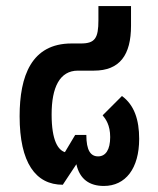

<svg xmlns="http://www.w3.org/2000/svg" viewBox="-20 -604 523 636"><path d="M324 12C396 12 441 -46 441 -144C441 -207 425 -256 384 -286L320 -222C330 -210 345 -190 345 -150C345 -108 330 -86 305 -86C280 -86 266 -106 266 -157H229L195 -100C173 -107 151 -137 151 -225C151 -315 178 -370 238 -370H291C377 -370 414 -422 414 -519V-584H306V-537C306 -478 295 -460 248 -460H217C84 -460 45 -352 45 -219C45 -65 98 8 188 8L233 -60C244 -10 277 12 324 12Z"/></svg>

Font: Noto Sans Thai UI Cond SemBd
Style: Regular
Weight: 600
Width: 3
Designer: Monotype Design Team
Foundry: Monotype Imaging Inc.
Version: Version 2.000